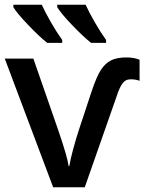

<svg xmlns="http://www.w3.org/2000/svg" viewBox="-20 -786 606 806"><path d="M0 0ZM0 -540H120.1L225.1 -237.8Q263.7 -125 268.1 -88.9H271Q274.9 -114.7 287.1 -159.7Q299.3 -204.6 311 -240.2L363.8 -399.9Q385.3 -464.4 403.3 -492.2Q421.4 -520 446 -532.5Q470.7 -544.9 511.2 -544.9Q543 -544.9 565.9 -535.2V-446.8Q549.8 -453.1 528.8 -453.1Q506.3 -453.1 493.9 -435.5Q481.4 -418 471.2 -386.2L335.9 0H203.1ZM362.3 -606Q329.1 -632.3 282 -681.6Q234.9 -731 220.2 -755.9V-766.1H339.4Q353 -736.3 377.2 -693.8Q401.4 -651.4 425.3 -618.2V-606ZM178.2 -606Q145 -632.3 97.9 -681.6Q50.8 -731 36.1 -755.9V-766.1H155.3Q168.9 -736.3 193.1 -693.8Q217.3 -651.4 241.2 -618.2V-606Z"/></svg>

Font: Open Sans Semibold
Style: Regular
Weight: 600
Foundry: Ascender Corporation
Version: Version 1.10; ttfautohint (v1.5.65-e2d9)